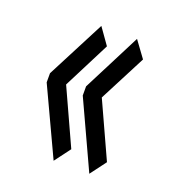

<svg xmlns="http://www.w3.org/2000/svg" viewBox="-76 -458 402 455"><g transform="rotate(20 125.0 -230.5)"><path d="M108 -61 29 -230V-253L105 -400L134 -359L74 -241L138 -101ZM198 -61 120 -230V-253L195 -400L225 -359L164 -241L228 -101Z"/></g></svg>

Font: Inconsolata UltraCondensed
Style: Regular
Weight: 400
Width: 1
Monospace: yes
Designer: Raph Levien, Cyreal, Brenton Simpson
Foundry: Raph Levien, Cyreal, Google
Version: Version 3.000; ttfautohint (v1.8.2.53-6de2)